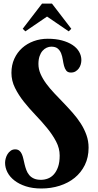

<svg xmlns="http://www.w3.org/2000/svg" viewBox="-20 -950 554 1090"><path d="M212.9 70.8Q232.4 70.8 251.5 63.7Q270.5 56.6 285.4 40.3Q300.3 23.9 309.6 -2.4Q318.8 -28.8 318.8 -66.9Q318.8 -107.9 298.6 -146.5Q278.3 -185.1 247.8 -222.4Q217.3 -259.8 181.9 -296.6Q146.5 -333.5 116 -371.8Q85.4 -410.2 65.2 -450.9Q44.9 -491.7 44.9 -536.1Q44.9 -580.6 61.3 -616.5Q77.6 -652.3 105.7 -677.5Q133.8 -702.6 171.1 -716.3Q208.5 -730 251 -730Q296.4 -730 331.8 -720.5Q367.2 -710.9 391.8 -694.6Q416.5 -678.2 429.2 -656Q441.9 -633.8 441.9 -608.9Q441.9 -597.2 438.5 -584.7Q435.1 -572.3 427.7 -562Q420.4 -551.8 409.2 -544.9Q397.9 -538.1 382.8 -538.1Q364.7 -538.1 356.2 -549.1Q347.7 -560.1 343.5 -576.2Q339.4 -592.3 336.4 -611.6Q333.5 -630.9 327.1 -647Q320.8 -663.1 308.1 -674.1Q295.4 -685.1 271 -685.1Q257.8 -685.1 244.9 -679.2Q231.9 -673.3 221.4 -661.4Q210.9 -649.4 204.6 -630.9Q198.2 -612.3 198.2 -586.9Q198.2 -557.6 210.4 -529.8Q222.7 -502 242.7 -474.9Q262.7 -447.8 288.3 -420.7Q314 -393.6 340.6 -366Q367.2 -338.4 392.8 -309.3Q418.5 -280.3 438.5 -249Q458.5 -217.8 470.7 -183.6Q482.9 -149.4 482.9 -111.8Q482.9 -56.6 461.7 -13.4Q440.4 29.8 404.1 59.3Q367.7 88.9 318.8 104.5Q270 120.1 214.8 120.1Q165 120.1 126.7 107.7Q88.4 95.2 62 74.7Q35.6 54.2 22.2 28.1Q8.8 2 8.8 -25.9Q8.8 -37.6 12.5 -51Q16.1 -64.5 23.2 -75.7Q30.3 -86.9 41 -94.5Q51.8 -102.1 65.9 -102.1Q80.6 -102.1 89.6 -94.7Q98.6 -87.4 104 -75.2Q109.4 -63 112.8 -47.4Q116.2 -31.7 120.1 -15.6Q124 0.5 129.9 16.1Q135.7 31.7 146 43.9Q156.2 56.2 172.4 63.5Q188.5 70.8 212.9 70.8ZM274.9 -929.7 384.8 -786.6 370.1 -772 247.1 -856 124 -772 108.9 -786.6 218.8 -929.7Z"/></svg>

Font: Berkshire Swash
Style: Regular
Weight: 400
Designer: Astigmatic (AOETI)
Foundry: Astigmatic (AOETI)
Version: Version 1.001